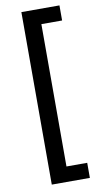

<svg xmlns="http://www.w3.org/2000/svg" viewBox="-100 -811 522 1003"><g transform="rotate(-10 161.0 -309.5)"><path d="M292 -767V-687H182V68H292V148H90V-767Z"/></g></svg>

Font: Voces
Style: Regular
Weight: 400
Designer: Ana Paula Megda, Pablo Ugerman
Foundry: Ana Paula Megda, Pablo Ugerman
Version: Version 1.100